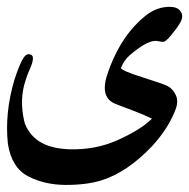

<svg xmlns="http://www.w3.org/2000/svg" viewBox="-42 -341 540 548"><path d="M391.6 76.7Q320.8 150.9 247.6 173.8Q205.1 187 145 186.8Q85 186.5 38.1 162.1Q-8.8 137.7 -19.5 69.3Q-28.8 -19 -1 -112.8Q10.7 -148.9 20.8 -168.5Q30.8 -188 41.7 -186.3Q52.7 -184.6 52 -173.1Q51.3 -161.6 43.2 -144Q35.2 -126.5 30.3 -109.4Q13.2 -57.6 26.9 3.9Q30.3 19.5 42.5 36.6Q75.7 82 153.3 85Q231 87.9 297.1 57.4Q363.3 26.9 391.6 -2.4Q367.7 -14.2 335 -26.4Q302.2 -38.6 287.6 -44.4Q239.7 -63.5 267.1 -136.7Q272 -149.4 272 -150.4Q308.1 -243.7 373 -295.9Q407.2 -323.2 446.3 -321.3Q466.8 -320.3 474.6 -306.9Q482.4 -293.5 472.2 -276.1Q461.9 -258.8 446.5 -240.5Q431.2 -222.2 425 -221.7Q418.9 -221.2 408.7 -223.6Q382.8 -230 329.1 -184.1Q311.5 -168.9 303.2 -147Q306.2 -138.7 364.7 -120.4Q423.3 -102.1 437 -95Q450.7 -87.9 459.2 -70.8Q467.8 -53.7 460 -31.2Q440.4 23.4 391.6 76.7Z"/></svg>

Font: Amiri Typewriter
Style: Bold
Weight: 700
Monospace: yes
Designer: Khaled Hosny
Version: Version 1.1